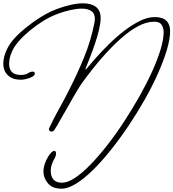

<svg xmlns="http://www.w3.org/2000/svg" viewBox="-25 -767 1046 1158"><path d="M346 371Q291 371 264 338.5Q237 306 237 268Q237 224 267 175Q278 158 287 150.5Q296 143 302 143Q313 143 313 159Q313 174 302 192Q293 208 287 226Q281 244 281 261Q281 335 349 335Q383 335 427 306Q471 277 520.5 226Q570 175 622 108.5Q674 42 723 -33Q772 -108 815.5 -185Q859 -262 892 -334.5Q925 -407 943.5 -468.5Q962 -530 962 -573Q962 -597 950.5 -616.5Q939 -636 906 -636H904Q858 -636 808 -609Q758 -582 708.5 -538.5Q659 -495 614 -445.5Q569 -396 532.5 -349.5Q496 -303 473 -271Q457 -249 444 -226.5Q431 -204 417 -181Q398 -147 378 -112Q358 -77 338 -43Q330 -27 321 -12Q312 3 302 18Q301 20 295 23.5Q289 27 286 27Q280 27 275 22.5Q270 18 270 12Q270 10 270.5 9Q271 8 271 7Q297 -49 328 -104.5Q359 -160 387 -215Q439 -316 481.5 -419.5Q524 -523 545 -632Q546 -637 546.5 -642.5Q547 -648 547 -654Q547 -687 525 -701Q503 -715 468 -715Q439 -715 402.5 -707Q366 -699 331 -686.5Q296 -674 270 -660Q233 -641 193 -612Q153 -583 118.5 -550Q84 -517 62 -484Q48 -462 39 -435Q30 -408 30 -382Q30 -351 46.5 -333Q63 -315 101 -315Q128 -315 143.5 -325Q159 -335 172 -335Q185 -335 185 -324Q185 -312 169 -303.5Q153 -295 133 -290.5Q113 -286 102 -286Q51 -286 23 -312.5Q-5 -339 -5 -382Q-5 -412 6 -443Q17 -474 34 -500Q57 -534 94.5 -568.5Q132 -603 175 -633.5Q218 -664 255 -684Q284 -700 323 -714.5Q362 -729 402.5 -738Q443 -747 476 -747Q526 -747 554 -725Q582 -703 582 -659Q582 -630 572.5 -589Q563 -548 548 -504Q533 -460 517.5 -420Q502 -380 490 -351L494 -349Q517 -377 552.5 -417Q588 -457 631.5 -500Q675 -543 723 -580Q771 -617 818 -640.5Q865 -664 908 -664Q956 -664 978.5 -642Q1001 -620 1001 -579Q1001 -532 981.5 -466.5Q962 -401 928 -324.5Q894 -248 848.5 -167.5Q803 -87 751 -9.5Q699 68 644 137Q589 206 535.5 258.5Q482 311 433.5 341Q385 371 346 371Z"/></svg>

Font: Ms Madi
Style: Regular
Weight: 400
Designer: Robert E. Leuschke
Foundry: Robert E. Leuschke
Version: Version 1.010; ttfautohint (v1.8.3)